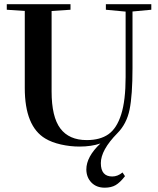

<svg xmlns="http://www.w3.org/2000/svg" viewBox="-20 -683 751 912"><path d="M357.9 13.2Q313 13.2 269 3.2Q225.1 -6.8 195.3 -24.9Q97.7 -83 97.7 -265.1V-630.9L12.2 -636.7V-663.1H314.9V-636.7L225.1 -630.9V-248.5Q225.1 -127.9 266.6 -72.8Q308.1 -17.6 392.1 -17.6Q455.6 -17.6 495.1 -45.4Q534.7 -73.2 555.7 -139.6Q576.7 -206.1 576.7 -316.9V-627.9L482.9 -636.7V-663.1H698.7V-636.7L609.4 -628.4V-359.9Q609.4 -230.5 595.5 -162.4Q581.5 -94.2 537.1 -49.8Q459 29.8 459 91.8Q459 155.3 513.2 155.3Q539.1 155.3 562 136.2L573.7 153.8Q550.3 184.1 529.3 196.3Q508.3 208.5 477.5 208.5Q438 208.5 414.3 184.1Q390.6 159.7 390.1 122.1Q390.1 61.5 457 -1.5Q413.6 13.2 357.9 13.2Z"/></svg>

Font: Elstob 18pt SemiBold
Style: Regular
Weight: 600
Designer: Peter S. Baker
Version: Version 1.015